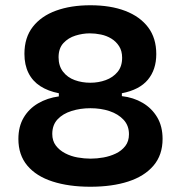

<svg xmlns="http://www.w3.org/2000/svg" viewBox="-20 -696 689 731"><path d="M324 15Q242 15 180 -5Q118 -25 84 -65.5Q50 -106 50 -167Q50 -214 70 -248Q90 -282 125 -302.5Q160 -323 204 -329V-337L324 -357L444 -337V-330Q488 -325 523 -304.5Q558 -284 578.5 -249.5Q599 -215 599 -167Q599 -106 564.5 -65.5Q530 -25 468.5 -5Q407 15 324 15ZM325 -92Q349 -92 374 -96.5Q399 -101 421 -111.5Q443 -122 457 -140Q471 -158 471 -185Q471 -218 450.5 -240Q430 -262 397 -273Q364 -284 324 -284Q286 -284 252.5 -273.5Q219 -263 199 -241.5Q179 -220 179 -186Q179 -160 192.5 -142Q206 -124 228 -112.5Q250 -101 275.5 -96.5Q301 -92 325 -92ZM324 -381Q355 -381 382.5 -391Q410 -401 427.5 -422Q445 -443 445 -476Q445 -502 433.5 -520Q422 -538 404 -549Q386 -560 364.5 -564.5Q343 -569 322 -569Q295 -569 267.5 -560.5Q240 -552 221.5 -532Q203 -512 203 -478Q203 -445 220 -423Q237 -401 264.5 -391Q292 -381 324 -381ZM324 -302 204 -327V-341Q163 -349 133.5 -368Q104 -387 88.5 -418Q73 -449 73 -491Q73 -553 105 -594Q137 -635 193.5 -655.5Q250 -676 324 -676Q401 -676 457 -654.5Q513 -633 544 -592Q575 -551 575 -490Q575 -431 543 -392.5Q511 -354 444 -341V-328Z"/></svg>

Font: Bricolage Grotesque 17pt SemiBold
Style: Regular
Weight: 600
Version: Version 1.001;gftools[0.9.33.dev8+g029e19f]